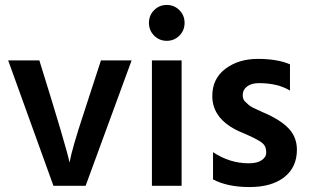

<svg xmlns="http://www.w3.org/2000/svg" viewBox="-20 -751 1251 776"><path d="M326 0H196L13 -507H139Q250 -151 261 -94Q271 -150 318 -292L388 -507H512Z M654 -731Q684 -731 705 -710Q726 -689 726 -658.5Q726 -628 705 -607Q684 -586 654 -586Q624 -586 603 -607Q582 -628 582 -658.5Q582 -689 603 -710Q624 -731 654 -731ZM714 0H594V-507H714Z M1180 -146Q1180 -75 1129 -35Q1078 5 988.5 5Q899 5 841 -26V-136Q908 -91 986 -91Q1019 -91 1037.5 -103.5Q1056 -116 1056 -133.5Q1056 -151 1050 -161.5Q1044 -172 1027 -182Q1005 -195 982.5 -204.5Q960 -214 958.5 -215Q957 -216 954 -217Q951 -218 949 -219Q838 -269 838 -363Q838 -433 891 -473Q944 -513 1022.5 -513Q1101 -513 1152 -491V-385Q1102 -415 1027 -415Q996 -415 978.5 -401.5Q961 -388 961 -367Q961 -350 970 -341Q979 -332 985 -327Q991 -322 1002 -316Q1029 -303 1043 -297Q1112 -268 1146 -232.5Q1180 -197 1180 -146Z"/></svg>

Font: Hind Mysuru SemiBold
Style: Regular
Weight: 600
Designer: Manushi Parikh, Hitesh Malaviya
Foundry: Indian Type Foundry
Version: Version 0.703;PS 1.0;hotconv 1.0.86;makeotf.lib2.5.63406